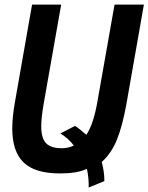

<svg xmlns="http://www.w3.org/2000/svg" viewBox="-20 -746 648 838"><path d="M33.5 -185Q33.5 -234.5 45 -299.5L120 -726H247L171 -295.5Q160 -232 160 -195Q160 -143 181 -121Q202 -99 250 -99Q277 -99 302.5 -110.5Q279.5 -141.5 243.5 -163.5L307.5 -196.5Q325 -185.5 357 -157.5Q373.5 -183 385.2 -219Q397 -255 405.5 -304.5L480 -726H608L531.5 -290.5Q514.5 -196.5 490.5 -136.8Q466.5 -77 424 -39Q436 6 435.5 44.5L367 72.5Q368.5 36 359.5 -9Q334.5 2 306 6.5Q277.5 11 242 11Q132.5 11 83 -37Q33.5 -85 33.5 -185Z"/></svg>

Font: JuliaMono BoldItalic
Style: Regular
Weight: 700
Italic angle: -9°
Monospace: yes
Designer: cormullion
Foundry: corm
Version: Version 0.049; ttfautohint (v1.8.4)